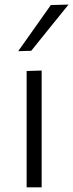

<svg xmlns="http://www.w3.org/2000/svg" viewBox="-20 -798 312 818"><path d="M93.5 0V-495.5L157.5 -497.5V0ZM57.5 -580Q92.5 -629.5 127.5 -678.8Q162.5 -728 196.5 -776.5L272 -778.5Q231 -728 191.5 -679Q152 -630 113 -581.5Z"/></svg>

Font: Commissioner Light
Style: Regular
Weight: 300
Designer: Kostas Bartsokas
Foundry: Kostas Bartsokas
Version: Version 1.000; ttfautohint (v1.8.3)